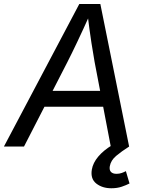

<svg xmlns="http://www.w3.org/2000/svg" viewBox="-40 -748 750 980"><path d="M-20 0 364.7 -727.5H472.2L619.1 0H525.4L442.9 -431.6Q436.5 -466.3 426.8 -528.8Q417 -591.3 405.8 -684.1H423.3Q383.8 -595.7 354.2 -533.7Q324.7 -471.7 304.2 -431.6L82.5 0ZM146.5 -203.1 159.7 -284.2H533.2L520 -203.1ZM528.3 212.9Q482.4 212.9 451.7 189Q420.9 165 428.7 117.7Q434.6 83 461.7 51Q488.8 19 533.2 -7.8L619.1 0Q580.6 24.4 553.2 47.4Q525.9 70.3 520.5 100.1Q517.1 119.1 526.1 129.2Q535.2 139.2 554.7 139.2Q569.3 139.2 581.5 134.8Q593.8 130.4 602.5 125.5L621.1 188.5Q605 196.8 581.8 204.8Q558.6 212.9 528.3 212.9Z"/></svg>

Font: Inter
Style: Italic
Weight: 400
Italic angle: -9.3988°
Designer: Rasmus Andersson
Foundry: rsms
Version: Version 4.001;git-66647c0bb